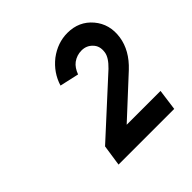

<svg xmlns="http://www.w3.org/2000/svg" viewBox="-122 -910 634 634"><g transform="rotate(-45 194.5 -593.5)"><path d="M275 -807Q229 -807 189 -777Q150 -746 136 -700L203 -685Q207 -696 213 -705Q219 -714 227 -720Q245 -733 267 -733Q290 -733 305 -717Q313 -709 316 -698.5Q319 -688 317 -674Q314 -653 287 -627L98 -454L87 -380H347L357 -454H199L332 -577Q379 -621 387 -674Q395 -729 362 -768Q329 -807 275 -807Z"/></g></svg>

Font: Unageo
Style: Medium-Italic
Weight: 500
Designer: Richard Sepsi
Foundry: Richard Sepsi
Version: Version 2.000